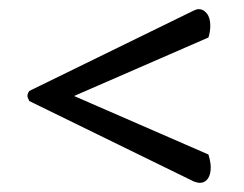

<svg xmlns="http://www.w3.org/2000/svg" viewBox="-20 -561 534 420"><path d="M40 -351Q40 -356 44 -362L404 -538Q410 -541 415 -541Q425 -541 432.5 -531.5Q440 -522 440 -505Q440 -492 436 -479L142 -351L436 -223Q441 -206 441 -195Q441 -179 434.5 -170Q428 -161 417 -161Q412 -161 404 -164L44 -340Q40 -348 40 -351Z"/></svg>

Font: Arima Madurai ExtraBold
Style: Regular
Weight: 800
Designer: Joana Correia and Natanael Gama
Foundry: NDISCOVER
Version: Version 1.019